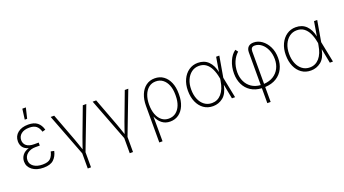

<svg xmlns="http://www.w3.org/2000/svg" viewBox="-67 -1456 4223 2356"><g transform="rotate(-20 2044.5 -278.0)"><path d="M265.1 9.8Q172.4 9.8 117.2 -33Q62 -75.7 62 -142.1Q62 -189 89.6 -225.3Q117.2 -261.7 172.4 -278.3Q120.6 -293 98.1 -325.4Q75.7 -357.9 75.7 -400.9Q75.7 -470.2 127 -511.5Q178.2 -552.7 263.7 -552.7Q339.8 -552.7 382.1 -518.8Q424.3 -484.9 441.4 -421.9L400.4 -410.2Q386.2 -461.4 354.5 -487.1Q322.8 -512.7 263.7 -512.7Q196.8 -512.7 158.4 -482.4Q120.1 -452.1 119.1 -401.9Q119.1 -355 152.8 -327.9Q186.5 -300.8 252.9 -300.8H311V-261.7H252.9Q190.4 -261.7 148.7 -228.8Q106.9 -195.8 106.9 -142.6Q106.9 -92.8 150.1 -61.8Q193.4 -30.8 266.1 -30.8Q339.4 -30.8 369.6 -61.8Q399.9 -92.8 412.6 -148.4L455.1 -139.6Q440.4 -71.8 397 -31Q353.5 9.8 265.1 9.8ZM246.6 -623.5 264.6 -760.3H310.5L277.8 -623.5Z M768.1 204.1V6.8L556.6 -545.9H602.5L739.3 -182.1Q752.9 -146 764.9 -109.6Q776.9 -73.2 789.1 -38.1Q801.8 -73.2 813.7 -109.6Q825.7 -146 839.4 -182.1L976.1 -545.9H1022L810.5 6.8V204.1Z M1316.4 204.1V6.8L1105 -545.9H1150.9L1287.6 -182.1Q1301.3 -146 1313.2 -109.6Q1325.2 -73.2 1337.4 -38.1Q1350.1 -73.2 1362.1 -109.6Q1374 -146 1387.7 -182.1L1524.4 -545.9H1570.3L1358.9 6.8V204.1Z M1702.1 204.1V-273.4Q1702.1 -356.9 1728.3 -420.4Q1754.4 -483.9 1802.5 -519.5Q1850.6 -555.2 1916 -555.2Q1981.9 -555.2 2030 -520.5Q2078.1 -485.8 2104.5 -424.1Q2130.9 -362.3 2130.9 -281.2V-265.6Q2130.9 -183.6 2104.7 -121.8Q2078.6 -60.1 2030.8 -25.4Q1982.9 9.3 1917.5 9.3Q1856.4 9.3 1812 -25.1Q1767.6 -59.6 1743.7 -120.6L1744.6 204.1ZM1743.2 -273.4V-271Q1743.7 -199.2 1764.4 -145.3Q1785.2 -91.3 1823.2 -61Q1861.3 -30.8 1913.6 -30.8Q1967.8 -30.8 2006.8 -60.5Q2045.9 -90.3 2066.9 -143.1Q2087.9 -195.8 2087.9 -265.6V-281.2Q2087.9 -350.6 2067.1 -403.1Q2046.4 -455.6 2007.8 -485.4Q1969.2 -515.1 1916 -515.1Q1862.8 -515.1 1824 -484.4Q1785.2 -453.6 1764.2 -399.4Q1743.2 -345.2 1743.2 -273.4Z M2477.1 11.7Q2407.2 11.7 2356.2 -24.4Q2305.2 -60.5 2277.1 -124.3Q2249 -188 2249 -272Q2249 -354 2278.6 -417.2Q2308.1 -480.5 2359.9 -516.6Q2411.6 -552.7 2478.5 -552.7Q2562.5 -552.7 2614.7 -500.7Q2667 -448.7 2685.5 -356.9L2717.3 -545.9H2758.8L2711.4 -272.9L2766.1 0H2725.1L2689 -187H2687.5Q2666 -79.6 2608.2 -33.9Q2550.3 11.7 2477.1 11.7ZM2671.9 -274.9 2668 -293.5Q2656.7 -356 2633.3 -405.5Q2609.9 -455.1 2572 -483.9Q2534.2 -512.7 2478.5 -512.7Q2423.8 -512.7 2381.8 -481.7Q2339.8 -450.7 2315.9 -396.5Q2292 -342.3 2292 -271.5Q2292 -200.2 2314.9 -145.5Q2337.9 -90.8 2379.6 -59.8Q2421.4 -28.8 2477.1 -28.8Q2550.8 -28.8 2600.8 -85.7Q2650.9 -142.6 2667.5 -249.5Z M3112.8 204.1V9.3Q3029.3 4.4 2971.4 -33.2Q2913.6 -70.8 2883.3 -133.3Q2853 -195.8 2852.5 -274.9Q2852.1 -361.8 2883.5 -435.3Q2915 -508.8 2967.8 -545.4L2992.7 -512.2Q2948.7 -474.6 2922.6 -414.3Q2896.5 -354 2895.5 -277.8Q2895.5 -210 2921.4 -156Q2947.3 -102.1 2995.8 -69.3Q3044.4 -36.6 3112.8 -31.7V-459.5Q3113.3 -505.4 3137.9 -529.3Q3162.6 -553.2 3208 -553.2Q3264.2 -553.2 3314.2 -517.6Q3364.3 -481.9 3395.8 -418.7Q3427.2 -355.5 3427.2 -272.9Q3427.2 -194.3 3396.2 -132.3Q3365.2 -70.3 3304.9 -32.7Q3244.6 4.9 3156.2 9.3V204.1ZM3156.2 -31.7Q3229.5 -36.6 3280.3 -68.8Q3331.1 -101.1 3357.7 -154.1Q3384.3 -207 3384.3 -273.4Q3383.8 -342.3 3359.4 -396.5Q3335 -450.7 3294.9 -481.9Q3254.9 -513.2 3208 -513.2Q3180.2 -513.2 3168.2 -498.3Q3156.2 -483.4 3156.2 -455.6Z M3755.4 11.7Q3685.5 11.7 3634.5 -24.4Q3583.5 -60.5 3555.4 -124.3Q3527.3 -188 3527.3 -272Q3527.3 -354 3556.9 -417.2Q3586.4 -480.5 3638.2 -516.6Q3689.9 -552.7 3756.8 -552.7Q3840.8 -552.7 3893.1 -500.7Q3945.3 -448.7 3963.9 -356.9L3995.6 -545.9H4037.1L3989.7 -272.9L4044.4 0H4003.4L3967.3 -187H3965.8Q3944.3 -79.6 3886.5 -33.9Q3828.6 11.7 3755.4 11.7ZM3950.2 -274.9 3946.3 -293.5Q3935.1 -356 3911.6 -405.5Q3888.2 -455.1 3850.3 -483.9Q3812.5 -512.7 3756.8 -512.7Q3702.1 -512.7 3660.2 -481.7Q3618.2 -450.7 3594.2 -396.5Q3570.3 -342.3 3570.3 -271.5Q3570.3 -200.2 3593.3 -145.5Q3616.2 -90.8 3658 -59.8Q3699.7 -28.8 3755.4 -28.8Q3829.1 -28.8 3879.2 -85.7Q3929.2 -142.6 3945.8 -249.5Z"/></g></svg>

Font: Inter Extra Light
Style: Regular
Weight: 200
Designer: Rasmus Andersson
Foundry: rsms
Version: Version 4.000;git-3c8e0fc